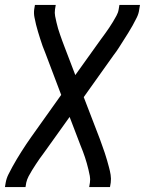

<svg xmlns="http://www.w3.org/2000/svg" viewBox="-22 -550 642 775"><path d="M-2 205 1 187Q4 170 12 154Q20 138 28.5 122.5Q37 107 46 92Q55 77 64.5 62Q74 47 84 32Q94 17 104 3L225 -167L161 -336Q155 -350 150 -364Q145 -378 140.5 -392.5Q136 -407 131.5 -421.5Q127 -436 123.5 -450.5Q120 -465 117 -480.5Q114 -496 116 -512L119 -530H203L200 -512Q198 -498 200.5 -485Q203 -472 206 -459.5Q209 -447 212.5 -434.5Q216 -422 220.5 -410Q225 -398 229 -386Q233 -374 238 -362L282 -247L370 -370Q378 -382 386.5 -393Q395 -404 403 -415.5Q411 -427 419 -438.5Q427 -450 434 -462Q441 -474 448 -486.5Q455 -499 457 -512L460 -530H543L540 -512Q538 -495 530 -479Q522 -463 513.5 -447.5Q505 -432 495.5 -417Q486 -402 476.5 -387Q467 -372 457.5 -357Q448 -342 437 -328L316 -158L381 11Q386 25 391 39Q396 53 401 67.5Q406 82 410 96.5Q414 111 418 125.5Q422 140 424.5 155.5Q427 171 425 187L422 205H338L341 187Q343 173 340.5 160Q338 147 335 134.5Q332 122 328.5 109.5Q325 97 321 85Q317 73 312.5 61Q308 49 303 37L259 -78L171 45Q163 57 154.5 68Q146 79 138 90.5Q130 102 122.5 113.5Q115 125 107.5 137Q100 149 93.5 161.5Q87 174 84 187L81 205Z"/></svg>

Font: Iosevka Curly Extended
Style: Italic
Weight: 400
Width: 7
Italic angle: -9°
Monospace: yes
Designer: Belleve Invis
Foundry: Belleve Invis
Version: Version 11.1.0; ttfautohint (v1.8.3)